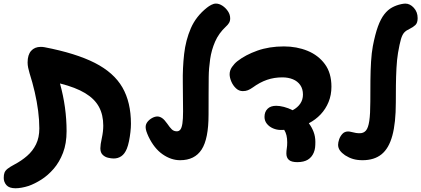

<svg xmlns="http://www.w3.org/2000/svg" viewBox="-78 -856 2301 1049"><path d="M637.4 -179.7Q637.4 -160 634.6 -134.4Q631.7 -108.8 626.8 -84.7Q621.9 -60.6 614.9 -43.4Q603.2 -15.1 584.9 -2.6Q566.7 9.9 543.3 9.9Q529.1 9.9 511.9 5.7Q494.8 1.6 482.6 -10.6Q470.3 -22.8 470.3 -45.9Q470.3 -65.2 478.3 -101.4Q486.2 -137.6 486.2 -169.6Q486.2 -228.6 462.6 -272.2Q438.9 -315.9 387 -347.2Q335.1 -378.6 249.7 -400Q268 -333.8 276.9 -268.9Q285.8 -204 285.8 -139.4Q285.8 -72 266.3 -21.2Q246.8 29.7 215.4 66Q184 102.3 147.9 125.2Q111.9 148 78.8 159.7Q58.6 166.2 39.9 169.4Q21.3 172.6 6.9 172.6Q-27.9 172.6 -42.7 155.6Q-57.6 138.6 -57.6 116.2Q-57.6 98.2 -53.3 87.1Q-49 75.9 -36.3 65.8Q-23.6 55.7 0.7 42.8Q39.2 22.6 70.1 -4.3Q101 -31.1 118.9 -67.7Q136.9 -104.3 136.9 -154.4Q136.9 -199.4 130.4 -249.9Q123.9 -300.3 111.8 -352.9Q99.7 -405.4 83.4 -456.3Q79.1 -470.6 75.9 -485.8Q72.8 -501 72.8 -514.4Q72.8 -556.6 92.1 -578.2Q111.3 -599.9 144.6 -599.9Q149.3 -599.9 154.9 -599.5Q160.4 -599.1 165 -598.1Q336.2 -565.2 440.2 -512.3Q544.1 -459.3 590.8 -378.3Q637.4 -297.3 637.4 -179.7Z M906.1 19.3Q856.8 19.3 810.5 -12.9Q764.2 -45.1 733.3 -109.8Q726 -125.7 721.8 -138.5Q717.7 -151.3 717.7 -161.4Q717.7 -177.7 728.1 -190.6Q738.6 -203.6 753.6 -211.6Q768.6 -219.6 781.8 -219.6Q794.7 -219.6 807.6 -210.9Q820.4 -202.2 835.3 -180.9Q849.9 -159.4 860.8 -149Q871.8 -138.6 888 -138.6Q900.1 -138.6 907.6 -148.3Q915 -158 918.6 -181.8Q922.2 -205.7 922.2 -247.6Q922.2 -324.3 920.8 -404.6Q919.4 -484.8 928 -560.8Q936.6 -636.9 964.9 -702.1Q993.3 -767.2 1052.7 -814.1Q1063 -822.4 1076.2 -829.4Q1089.4 -836.4 1101.9 -836.4Q1119.3 -836.4 1137.1 -824.8Q1154.9 -813.1 1167.2 -794.8Q1179.6 -776.6 1179.6 -755.4Q1179.6 -741 1173.1 -730.5Q1166.7 -720 1156.6 -711.1Q1117.2 -674.4 1097.3 -628.7Q1077.4 -583 1070.2 -533.2Q1062.9 -483.4 1062.3 -435.2Q1061.7 -386.9 1061.7 -344.9Q1061.7 -311.1 1061.6 -283.2Q1061.4 -255.3 1061.4 -228.7Q1061.4 -97.6 1023.6 -39.1Q985.8 19.3 906.1 19.3Z M1732.8 -382.3Q1732.8 -336.9 1717.1 -298.6Q1701.4 -260.3 1673.8 -231Q1646.1 -201.7 1609.3 -182.6Q1625.4 -161.3 1635.2 -135.8Q1645 -110.2 1645 -80.3Q1645 -63.7 1643.5 -50Q1642 -36.3 1636.2 -22.2Q1625.8 2.9 1604.1 16.3Q1582.3 29.7 1546.8 29.9Q1514.2 29.9 1500.4 17.6Q1486.6 5.3 1486.6 -17Q1486.6 -32.1 1488.9 -45.5Q1491.2 -58.9 1491.2 -78.6Q1491.2 -99.6 1487.2 -116.4Q1483.1 -133.2 1474.8 -146.6Q1470.1 -146.3 1465.6 -146.1Q1461.1 -145.9 1456.2 -145.9Q1434.4 -145.9 1413.8 -154.7Q1393.1 -163.6 1380.1 -179.8Q1367.1 -196.1 1367.1 -217.3Q1367.1 -244.9 1383.6 -261.4Q1400 -278 1431.3 -278Q1449.6 -278 1473.1 -272Q1496.7 -266 1520.8 -253.8Q1548.2 -268.4 1562.7 -290.1Q1577.2 -311.8 1577.2 -339.3Q1577.2 -370.1 1562.5 -391.2Q1547.8 -412.3 1522.3 -422.8Q1496.8 -433.3 1464.6 -433.3Q1419.8 -433.3 1380.6 -419.8Q1341.4 -406.2 1303.1 -378.2Q1288.7 -368.1 1276.6 -363.2Q1264.6 -358.2 1248.6 -358.2Q1227.4 -358.2 1211.2 -373.6Q1194.9 -389 1185.7 -410.7Q1176.6 -432.4 1176.6 -450.2Q1176.6 -471.2 1189.3 -489.8Q1202.1 -508.4 1218.8 -521.6Q1263.1 -556.3 1328.2 -579.4Q1393.2 -602.4 1473.2 -602.4Q1543 -602.4 1602.1 -578.4Q1661.1 -554.3 1696.9 -505.8Q1732.8 -457.3 1732.8 -382.3Z M1902.6 19.3Q1873.4 19.3 1850.9 12.6Q1828.4 5.9 1807.4 -7.6Q1789.2 -20 1779.2 -33.9Q1769.2 -47.9 1769.2 -65.1Q1769.2 -77.6 1774.9 -94.6Q1780.7 -111.6 1792.7 -124.6Q1804.8 -137.7 1823.8 -137.7Q1832.4 -137.7 1842.4 -134.9Q1857.1 -131.1 1866.7 -129.6Q1876.2 -128.1 1888 -128.1Q1908.4 -128.1 1921.2 -142.6Q1933.9 -157.1 1939.6 -195.3Q1945.3 -233.4 1945.3 -302.4Q1945.3 -359.6 1945.8 -415.2Q1946.3 -470.9 1949.3 -519.4Q1952.3 -568 1959.1 -604.3Q1971.7 -669.4 1986.9 -711.3Q2002.2 -753.1 2021.6 -777.9Q2041 -802.7 2064.2 -815.2Q2087.3 -827.8 2114.9 -833.6Q2128 -836.3 2136.6 -836.3Q2162.1 -836.3 2182.9 -813.4Q2203.8 -790.6 2203.8 -757Q2203.8 -731 2191.6 -719.3Q2179.4 -707.7 2159.8 -698.2Q2141.6 -690.1 2130.8 -678.6Q2120 -667 2112.6 -642Q2105.2 -617 2096.6 -567Q2090.6 -531.4 2088.1 -484.2Q2085.6 -436.9 2085.1 -387.8Q2084.6 -338.8 2084.6 -296.1Q2084.6 -185 2065.6 -115.2Q2046.7 -45.4 2006.7 -13.1Q1966.7 19.3 1902.6 19.3Z"/></svg>

Font: Playpen Sans Hebrew
Style: Regular
Weight: 400
Designer: Tom Grace, Laura Meseguer, Veronika Burian, José Scaglione
Foundry: TypeTogether
Version: Version 2.000